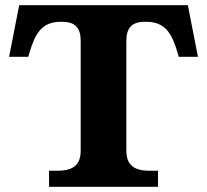

<svg xmlns="http://www.w3.org/2000/svg" viewBox="-20 -720 798 740"><path d="M467 -140V-563C467 -613 489 -636 538 -636H544C617 -636 643 -590 664 -518L669 -501H743L704 -700H54L15 -501H89L94 -518C115 -590 141 -636 214 -636H220C269 -636 291 -613 291 -563V-140C291 -86 264 -62 202 -62H169V0H589V-62H556C494 -62 467 -86 467 -140Z"/></svg>

Font: LT Superior Serif ExtraBold
Style: Regular
Weight: 800
Designer: Daniel Lyons
Foundry: LyonsType
Version: Version 2.120;FEAKit 1.0